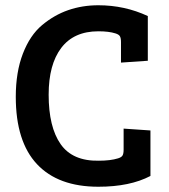

<svg xmlns="http://www.w3.org/2000/svg" viewBox="-20 -697 642 730"><path d="M419 -570Q394 -578 354 -578Q261 -578 213 -515Q165 -452 165 -337Q165 -214 210.5 -149Q256 -84 356 -86Q400 -86 429 -95Q442 -99 446 -106Q450 -113 450 -128V-208L552 -201V-28Q474 13 354 13Q201 13 120.5 -73Q40 -159 40 -329Q40 -423 67 -493Q94 -563 140 -601.5Q186 -640 239.5 -658.5Q293 -677 354 -677Q454 -677 542 -636V-466L440 -459V-537Q440 -552 436 -559Q432 -566 419 -570Z"/></svg>

Font: Bree Serif
Style: Regular
Weight: 400
Designer: Veronika Burian, Jos Scaglione
Foundry: TypeTogether
Version: Version 1.001